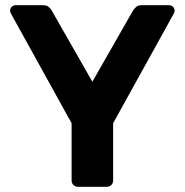

<svg xmlns="http://www.w3.org/2000/svg" viewBox="-20 -720 712 740"><path d="M281 0Q270 0 263 -7Q256 -14 256 -25V-245L22 -668Q21 -670 20 -673Q19 -676 19 -679Q19 -688 25.5 -694Q32 -700 40 -700H146Q160 -700 168 -693Q176 -686 179 -680L336 -405L493 -680Q497 -686 504.5 -693Q512 -700 526 -700H632Q640 -700 646.5 -694Q653 -688 653 -679Q653 -676 652 -673Q651 -670 650 -668L416 -245V-25Q416 -14 409 -7Q402 0 391 0Z"/></svg>

Font: Fz Rubik SemBd
Style: Regular
Weight: 600
Designer: Hubert and Fischer
Foundry: Hubert and Fischer
Version: Vit hóa bi FontZin.com